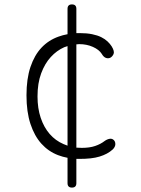

<svg xmlns="http://www.w3.org/2000/svg" viewBox="-20 -710 640 870"><path d="M286 -670Q286 -680 291 -685Q296 -690 306 -690Q316 -690 321 -685Q326 -680 326 -670V-560H341Q373 -560 397.5 -555Q422 -550 439 -541.5Q456 -533 467.5 -522Q479 -511 486 -500Q500 -477 494.5 -465Q489 -453 479 -448Q469 -444 459 -448Q449 -452 441 -466Q429 -485 401 -497.5Q373 -510 339 -510Q332 -510 326 -509V-41Q338 -40 351 -40Q386 -40 411 -48.5Q436 -57 454 -71Q465 -79 476.5 -81Q488 -83 496 -75Q500 -71 501.5 -65.5Q503 -60 502.5 -54.5Q502 -49 499 -43.5Q496 -38 491 -33Q479 -22 464 -14Q449 -6 431 -0.5Q413 5 390.5 7.5Q368 10 339 10H326V120Q326 130 321 135Q316 140 306 140Q296 140 291 135Q286 130 286 120V5Q264 1 243 -7Q199 -24 167.5 -59Q136 -94 118 -148.5Q100 -203 100 -278Q100 -353 118 -406.5Q136 -460 168 -494Q200 -528 245 -544Q264 -551 286 -555ZM286 -501Q278 -499 271 -496Q237 -481 210 -451.5Q183 -422 166.5 -377.5Q150 -333 150 -273Q150 -219 164.5 -176Q179 -133 205 -103Q231 -73 268 -57Q277 -53 286 -50Z"/></svg>

Font: Maple Mono Thin
Style: Regular
Weight: 250
Monospace: yes
Designer: subframe7536
Version: Version 7.000